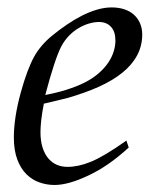

<svg xmlns="http://www.w3.org/2000/svg" viewBox="-20 -497 429 528"><path d="M327.6 -110.4 334 -91.3Q305.2 -64.9 277.6 -45.9Q250 -26.9 222.7 -14.2Q168 11.7 129.9 11.7Q108.4 11.7 88.4 4.6Q68.4 -2.4 52.7 -17.8Q37.1 -33.2 27.6 -58.3Q18.1 -83.5 18.1 -119.1Q18.1 -172.4 36.6 -240.7Q45.9 -274.4 55.2 -299.3Q64.5 -324.2 73.7 -340.8Q91.8 -373.5 124.5 -399.9Q143.6 -415.5 164.1 -429.4Q184.6 -443.4 205.3 -453.9Q226.1 -464.4 246.8 -470.5Q267.6 -476.6 287.1 -476.6Q305.7 -476.6 321 -471.7Q336.4 -466.8 347.4 -457.3Q358.4 -447.8 364.7 -433.8Q371.1 -419.9 371.1 -402.3Q371.1 -371.1 357.2 -345Q343.3 -318.8 316.9 -297.4Q290.5 -275.9 252 -258.5Q213.4 -241.2 164.1 -227.1L100.6 -211.9Q95.7 -187 93.5 -167.5Q91.3 -147.9 91.3 -133.8Q91.3 -109.9 96.9 -91.8Q102.5 -73.7 112.5 -61.8Q122.6 -49.8 136 -43.9Q149.4 -38.1 165.5 -38.1Q195.3 -38.1 229 -51.8Q264.6 -65.9 327.6 -110.4ZM104.5 -235.8Q167 -247.6 211.9 -269.5Q234.9 -281.2 251.2 -295.4Q267.6 -309.6 277.8 -325Q288.1 -340.3 292.7 -355.7Q297.4 -371.1 297.4 -385.3Q297.4 -410.2 285.2 -423.3Q272.9 -436.5 252.4 -436.5Q238.8 -436.5 224.1 -432.1Q209.5 -427.7 195.6 -419.4Q181.6 -411.1 169.4 -398.4Q157.2 -385.7 148.4 -369.1Q130.9 -335.4 104.5 -235.8Z"/></svg>

Font: XB Kayhan
Style: Italic
Weight: 400
Italic angle: -12°
Designer: Behnam
Foundry: Irmug
Version: Version 7.300 2009